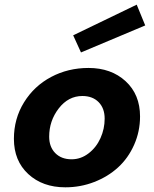

<svg xmlns="http://www.w3.org/2000/svg" viewBox="-20 -781 654 816"><path d="M291 -630.9 561 -761.2 597.2 -672.9 324.2 -558.1ZM356 -492.2Q452.6 -492.2 513.9 -435.8Q575.2 -379.4 575.2 -286.1Q575.2 -222.2 550 -165.5Q524.9 -108.9 481.9 -69.6Q439 -30.3 380.6 -7.6Q322.3 15.1 257.8 15.1Q161.1 15.1 100.1 -41.3Q39.1 -97.7 39.1 -190.9Q39.1 -276.4 82 -345.9Q125 -415.5 197.3 -453.9Q269.5 -492.2 356 -492.2ZM284.2 -104Q323.7 -104 356.4 -129.2Q389.2 -154.3 407 -193.8Q424.8 -233.4 424.8 -276.9Q424.8 -320.8 399.2 -346.9Q373.5 -373 330.1 -373Q270.5 -373 229.7 -320.3Q189 -267.6 189 -200.2Q189 -156.7 214.8 -130.4Q240.7 -104 284.2 -104Z"/></svg>

Font: IntelOne Mono Bold
Style: Italic
Weight: 700
Italic angle: -16°
Designer: Fred Shallcrass
Foundry: Frere-Jones Type LLC
Version: Version 1.200;hotconv 1.1.0;makeotfexe 2.6.0;FJTRelease1.2